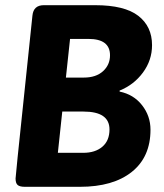

<svg xmlns="http://www.w3.org/2000/svg" viewBox="-20 -720 633 740"><path d="M347 -700Q460 -700 513 -659Q566 -618 566 -546Q566 -488 531 -440.5Q496 -393 441 -371V-367Q495 -356 527.5 -314.5Q560 -273 560 -220Q560 -115 488 -57.5Q416 0 288 0H76Q56 0 48 -7Q40 -14 40 -32Q40 -36 48 -115Q73 -349 105 -660Q109 -700 149 -700ZM321 -570H250L234 -421H303Q350 -421 377 -445.5Q404 -470 404 -507Q404 -570 321 -570ZM302 -290H220L203 -131H301Q347 -131 374.5 -154.5Q402 -178 402 -221Q402 -290 302 -290Z"/></svg>

Font: Asap
Style: Bold Italic
Weight: 700
Italic angle: -6°
Designer: Pablo Cosgaya
Foundry: Pablo Cosgaya
Version: Version 1.007;PS 001.007;hotconv 1.0.70;makeotf.lib2.5.58329